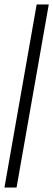

<svg xmlns="http://www.w3.org/2000/svg" viewBox="-51 -731 240 864"><path d="M-31 113H23.5L168.5 -711H114Z"/></svg>

Font: Anybody SemiExpanded Light
Style: Italic
Weight: 300
Width: 6
Italic angle: -10°
Version: Version 1.113;gftools[0.9.25]